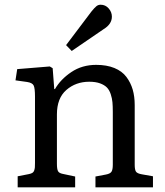

<svg xmlns="http://www.w3.org/2000/svg" viewBox="-20 -797 702 817"><path d="M285.2 -580.1 261.2 -605 369.1 -748Q382.3 -764.2 390.1 -770.5Q397.9 -776.9 408.2 -776.9Q428.7 -776.9 442.4 -761.2Q456.1 -745.6 456.1 -726.1Q456.1 -694.3 420.9 -672.9ZM55.2 0V-46.9L103 -56.2Q112.3 -58.1 117.9 -61.5Q123.5 -64.9 125.7 -72Q127.9 -79.1 128.4 -85Q128.9 -90.8 128.9 -104V-386.2Q128.9 -421.4 123.3 -433.1Q117.7 -444.8 95.2 -448.2L45.9 -455.1L53.2 -502.9L191.9 -514.2L204.1 -506.8L210.9 -418H213.9Q237.8 -459.5 283.4 -490.2Q329.1 -521 389.2 -521Q434.1 -521 466.8 -507.6Q499.5 -494.1 517.8 -469.7Q536.1 -445.3 544.7 -415.8Q553.2 -386.2 553.2 -350.1V-96.2Q553.2 -74.7 558.6 -66.7Q564 -58.6 584 -55.2L630.9 -46.9V0H386.2V-45.9L430.2 -54.2Q448.7 -57.6 454.3 -66.2Q460 -74.7 460 -96.2V-320.8Q460 -345.2 458.5 -361.8Q457 -378.4 451.2 -396.2Q445.3 -414.1 434.8 -424.8Q424.3 -435.5 405.5 -442.4Q386.7 -449.2 359.9 -449.2Q302.7 -449.2 262.5 -414.3Q222.2 -379.4 222.2 -310.1V-100.1Q222.2 -77.6 226.8 -68.8Q231.4 -60.1 247.1 -57.1L299.8 -45.9V0Z"/></svg>

Font: Literata Book
Style: Regular
Weight: 400
Designer: Latin by Veronika Burian and Jose Scaglione. Greek by Irene Vlachou. Cyrillic by Vera Evstafieva
Foundry: TypeTogether
Version: Version 2.003;PS 002.003;hotconv 1.0.88;makeotf.lib2.5.64775